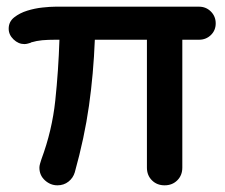

<svg xmlns="http://www.w3.org/2000/svg" viewBox="-20 -540 674 575"><path d="M6 -454Q6 -475 22.5 -488Q39 -501 61.5 -508Q84 -515 107.5 -517.5Q131 -520 146 -520H576Q597 -520 611.5 -505.5Q626 -491 626 -470Q626 -449 611.5 -435Q597 -421 576 -421H526V-38Q526 -15 511 0Q496 15 473 15Q450 15 435 0Q420 -15 420 -38V-421H264Q260 -319 246.5 -223.5Q233 -128 204 -24Q199 -7 185 4Q171 15 152 15Q131 15 114.5 0Q98 -15 98 -38Q98 -43 100 -50Q102 -57 104 -63Q136 -149 145.5 -238.5Q155 -328 158 -421H146Q123 -421 106.5 -419.5Q90 -418 73 -413L72 -412Q69 -411 63.5 -409.5Q58 -408 53 -408Q35 -408 20.5 -422Q6 -436 6 -454Z"/></svg>

Font: Varela Round Precious
Style: Medium
Weight: 500
Designer: Joe Prince
Foundry: Joe Prince
Version: Version 1.000